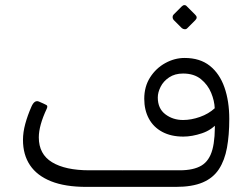

<svg xmlns="http://www.w3.org/2000/svg" viewBox="-20 -732 948 752"><path d="M319 0Q235 0 180 -22Q125 -44 97.5 -85Q70 -126 70 -184Q70 -214 79 -247Q88 -280 103 -314Q115 -342 133 -334L151 -326Q156 -324 162 -320.5Q168 -317 163 -306Q132 -240 132 -194Q132 -128 184 -96.5Q236 -65 330 -65H459V0ZM461 0Q447 0 442.5 -5Q438 -10 438.5 -16.5Q439 -23 439 -28V-44Q439 -59 442.5 -62Q446 -65 461 -65H684Q738 -65 769 -83.5Q800 -102 812 -146.5Q824 -191 821 -269L835 -254Q810 -223 771 -210Q732 -197 698 -197Q650 -197 615.5 -215.5Q581 -234 563 -267.5Q545 -301 545 -345Q545 -393 568 -429Q591 -465 627.5 -485Q664 -505 703 -505Q763 -505 801.5 -474.5Q840 -444 859 -390Q878 -336 878 -266Q878 -203 869 -153.5Q860 -104 837.5 -69.5Q815 -35 774 -17.5Q733 0 668 0ZM697 -262Q729 -262 763 -274Q797 -286 821 -308Q820 -337 807 -368.5Q794 -400 767 -422Q740 -444 697 -444Q665 -444 642.5 -429Q620 -414 609 -392Q598 -370 598 -350Q598 -307 627.5 -284.5Q657 -262 697 -262ZM713 -621Q709 -617 703 -617.5Q697 -618 692 -622L660 -654Q656 -659 656 -665Q656 -671 660 -675L692 -707Q697 -712 702.5 -712Q708 -712 712 -707L744 -675Q756 -664 745 -653Z"/></svg>

Font: Rubik Light
Style: Regular
Weight: 300
Designer: Hubert and Fischer
Foundry: Hubert and Fischer
Version: Version 2.300;gftools[0.9.30]